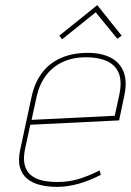

<svg xmlns="http://www.w3.org/2000/svg" viewBox="-20 -716 510 748"><path d="M454 -577 359 -696 211 -577 222 -563 353 -668 437 -565ZM77 -133 98 -230 444 -247 464 -342Q476 -398 462 -435Q448 -472 412 -491Q376 -510 323 -510Q262 -510 217 -490Q172 -470 143.5 -432Q115 -394 103 -339L59 -134Q50 -93 57.5 -65Q65 -37 85.5 -20Q106 -3 136 4.5Q166 12 202 12Q244 12 287.5 -0.5Q331 -13 373 -35L368 -52Q320 -28 282.5 -17.5Q245 -7 204 -7Q171 -7 144.5 -13Q118 -19 100.5 -33.5Q83 -48 76.5 -72.5Q70 -97 77 -133ZM444 -343 427 -265 103 -249 123 -341Q134 -389 160 -423Q186 -457 225.5 -475Q265 -493 315 -493Q363 -493 396.5 -478Q430 -463 443 -430Q456 -397 444 -343Z"/></svg>

Font: Advent Pro Thin
Style: Italic
Weight: 250
Italic angle: -12°
Version: Version 3.000